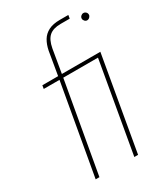

<svg xmlns="http://www.w3.org/2000/svg" viewBox="-180 -803 774 886"><g transform="rotate(-30 207.5 -360.0)"><path d="M62 0 147 -481H63L66 -499H150L171 -623Q177 -653 190 -674.5Q203 -696 226.5 -708Q250 -720 287 -720H332L329 -702H280Q241 -702 220 -684Q199 -666 191 -623L170 -499H375L288 0H268L352 -481H167L82 0ZM395 -655Q388 -655 382.5 -661Q377 -667 377 -674Q377 -682 383 -687.5Q389 -693 396 -693Q404 -693 409.5 -687.5Q415 -682 415 -674Q415 -667 409 -661Q403 -655 395 -655Z"/></g></svg>

Font: DM Sans 20pt Thin
Style: Italic
Weight: 250
Italic angle: -10°
Version: Version 4.004;gftools[0.9.30]